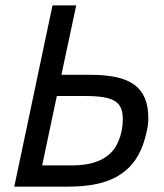

<svg xmlns="http://www.w3.org/2000/svg" viewBox="-20 -696 610 716"><path d="M33.2 0 175.8 -675.8H264.2L209 -417H317.9Q373 -417 413.6 -408.2Q454.1 -399.4 480.7 -380.1Q507.3 -360.8 520.3 -329.6Q533.2 -298.3 533.2 -253.9Q533.2 -244.1 531.5 -230.5Q529.8 -216.8 526.1 -201.2Q522.5 -185.5 517.3 -168.7Q512.2 -151.9 504.9 -136.2Q488.3 -99.1 462.9 -73.2Q437.5 -47.4 403.6 -31Q369.6 -14.6 326.9 -7.3Q284.2 0 232.9 0ZM421.9 -169.9Q429.7 -188 433.8 -208.5Q438 -229 438 -251Q438 -275.9 431.2 -292.5Q424.3 -309.1 408.2 -319.1Q392.1 -329.1 365.7 -333.5Q339.4 -337.9 300.8 -337.9H191.9L137.2 -79.1H245.1Q277.8 -79.1 305.7 -84Q333.5 -88.9 356 -99.9Q378.4 -110.8 395 -127.9Q411.6 -145 421.9 -169.9Z"/></svg>

Font: Clear Sans
Style: Italic
Weight: 400
Italic angle: -12°
Foundry: Intel Corporation
Version: Version 1.00